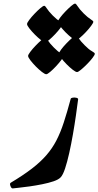

<svg xmlns="http://www.w3.org/2000/svg" viewBox="-20 -1050 550 1074"><path d="M375.5 -497.1Q377 -502.4 387.5 -503.9Q397.9 -505.4 407.7 -502.9Q417.5 -500.5 417 -494.6Q412.1 -456.1 404.8 -404.8Q397.5 -353.5 387.9 -298.6Q378.4 -243.7 367.2 -193.6Q356 -143.6 344 -107.4Q332 -71.3 319.3 -58.1Q307.6 -45.4 279.5 -35.9Q251.5 -26.4 215.8 -19.3Q180.2 -12.2 145.5 -7.3Q110.8 -2.4 85 0.2Q59.1 2.9 51.3 3.9Q43.5 4.4 38.3 -9.8Q33.2 -23.9 40 -27.8Q109.4 -69.3 157.5 -106.2Q205.6 -143.1 238.8 -181.2Q272 -219.2 295.2 -263.9Q318.4 -308.6 336.9 -365.5Q355.5 -422.4 375.5 -497.1ZM335 -737.3Q335.4 -731 323 -714.4Q310.5 -697.8 293.5 -679.4Q276.4 -661.1 260.7 -647.9Q245.1 -634.8 238.8 -634.8Q231 -634.8 214.6 -647.5Q198.2 -660.2 180.4 -678.2Q162.6 -696.3 149.9 -712.9Q137.2 -729.5 137.2 -737.3Q137.2 -743.7 149.4 -760Q161.6 -776.4 179 -794.4Q196.3 -812.5 211.7 -825.7Q227.1 -838.9 233.4 -838.9Q238.8 -838.9 248 -823.7Q257.3 -808.6 281.2 -784.2Q304.7 -760.7 319.8 -751.5Q335 -742.2 335 -737.3ZM510.3 -749.5Q510.7 -743.2 498 -726.6Q485.4 -710 467.3 -691.7Q449.2 -673.3 433.3 -660.2Q417.5 -647 411.1 -647Q403.3 -647 387 -659.7Q370.6 -672.4 352.8 -690.4Q335 -708.5 322.3 -725.1Q309.6 -741.7 309.6 -749.5Q309.6 -756.3 321.8 -772.7Q334 -789.1 351.3 -807.1Q368.7 -825.2 384 -838.4Q399.4 -851.6 405.8 -851.6Q411.1 -851.1 420.4 -835.9Q429.7 -820.8 453.6 -796.9Q477.1 -772.9 493.7 -763.9Q510.3 -754.9 510.3 -749.5ZM329.6 -915.5Q329.6 -909.2 317.4 -892.8Q305.2 -876.5 287.8 -858.2Q270.5 -839.8 254.9 -826.7Q239.3 -813.5 233.4 -813.5Q225.6 -813.5 209 -826.2Q192.4 -838.9 174.6 -856.9Q156.7 -875 144 -891.4Q131.3 -907.7 131.3 -915.5Q131.3 -922.4 143.6 -938.7Q155.8 -955.1 173.1 -973.1Q190.4 -991.2 205.8 -1004.4Q221.2 -1017.6 227.5 -1017.6Q232.9 -1017.6 242.2 -1002.4Q251.5 -987.3 275.4 -962.9Q299.3 -939.5 314.5 -930.2Q329.6 -920.9 329.6 -915.5ZM502 -928.2Q502 -921.9 489.7 -905.3Q477.5 -888.7 460.2 -870.4Q442.9 -852.1 427.2 -838.9Q411.6 -825.7 405.8 -825.7Q397.9 -825.7 381.3 -838.4Q364.7 -851.1 346.9 -869.1Q329.1 -887.2 316.4 -903.8Q303.7 -920.4 303.7 -928.2Q303.7 -934.6 315.9 -950.9Q328.1 -967.3 345.5 -985.4Q362.8 -1003.4 378.2 -1016.6Q393.6 -1029.8 399.9 -1029.8Q405.3 -1029.8 414.6 -1014.6Q423.8 -999.5 447.8 -975.1Q471.7 -951.7 486.8 -942.4Q502 -933.1 502 -928.2Z"/></svg>

Font: Awami Nastaliq
Style: Bold
Weight: 700
Designer: Peter Martin, SIL International
Foundry: SIL International
Version: Version 3.100